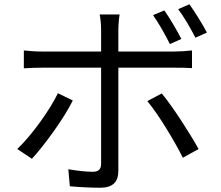

<svg xmlns="http://www.w3.org/2000/svg" viewBox="-20 -839 1040 902"><path d="M740 -400 672 -364C725 -301 800 -176 839 -98L913 -139C873 -211 793 -336 740 -400ZM322 -367 252 -401C213 -320 127 -201 61 -139L130 -93C186 -154 280 -281 322 -367ZM752 -790 699 -768C726 -730 758 -673 778 -632L832 -656C811 -697 777 -755 752 -790ZM870 -819 817 -796C845 -759 876 -705 898 -662L952 -686C933 -723 896 -782 870 -819ZM542 -771H448C452 -756 455 -722 455 -700V-597H177C145 -597 120 -599 92 -602V-518C119 -520 147 -521 177 -521H455V-70C455 -44 443 -32 416 -32C390 -32 344 -36 301 -44L308 36C348 40 408 43 450 43C510 43 536 16 536 -37V-521H801C825 -521 855 -521 882 -519V-602C857 -599 824 -597 800 -597H536V-699C536 -721 539 -757 542 -771Z"/></svg>

Font: Microsoft YaHei
Style: Regular
Weight: 400
Designer: Ryoko NISHIZUKA 西塚涼子 (kana, bopomofo & ideographs); Paul D. Hunt (Latin, Greek & Cyrillic); Sandoll Communications 산돌커뮤니
Foundry: Adobe
Version: Version 2.001;hotconv 1.0.111;makeotfexe 2.5.65597